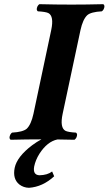

<svg xmlns="http://www.w3.org/2000/svg" viewBox="-20 -667 520 919"><path d="M239.3 176.8Q184.1 227.5 118.7 231.9Q92.8 231.4 72.3 215.8Q39.6 189 50.3 136.2Q61.5 83 133.8 28.3Q156.2 11.7 178.2 0Q107.9 0 30.8 2Q21 -4.9 29.3 -22.5Q33.2 -29.3 37.6 -32.2Q89.8 -35.2 107.9 -50.8Q128.9 -70.8 140.1 -122.1L225.1 -522.9Q239.3 -589.8 211.4 -604.5Q197.8 -610.8 161.1 -612.8Q151.4 -619.6 159.7 -637.2Q163.6 -644 168.5 -647Q248 -645 322.3 -645Q394 -645 474.6 -647Q484.4 -640.1 476.1 -622.6Q472.2 -615.7 467.3 -612.8Q415 -609.9 397.5 -594.2Q376.5 -574.2 365.2 -522.9L279.8 -122.1Q265.6 -55.2 293.9 -40.5Q307.6 -34.2 343.8 -32.2Q353.5 -25.4 345.2 -7.8Q341.3 -1 336.4 2Q295.9 1 254.9 0.5Q206.1 10.7 168.5 69.3Q149.9 99.1 143.6 129.9Q136.2 170.9 169.4 171.9Q207.5 170.9 229.5 153.8Z"/></svg>

Font: Linux Libertine Slanted O
Style: Bold Slanted
Weight: 700
Designer: Philipp H. Poll
Foundry: Philipp H. Poll
Version: Version 5.0.0